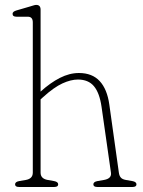

<svg xmlns="http://www.w3.org/2000/svg" viewBox="-20 -744 568 764"><path d="M141.5 -705.5V-379.5Q180 -414.5 218.2 -434Q256.5 -453.5 294 -453.5Q347 -453.5 376.8 -421.2Q406.5 -389 415 -328L453 -57Q454.5 -45 460.5 -37.8Q466.5 -30.5 480.5 -28L506.5 -23.5Q523 -20.5 523 -10.5Q523 0 507.5 0H367Q351.5 0 351.5 -10.5Q351.5 -20.5 368 -23.5L394 -28Q425 -33.5 421.5 -57L384 -319.5Q376 -374.5 353.8 -401Q331.5 -427.5 290 -427.5Q262 -427.5 228.2 -412Q194.5 -396.5 152 -358L141.5 -348.5V-57Q141.5 -33 169.5 -28L195 -23.5Q211.5 -20.5 211.5 -10.5Q211.5 0 196 0H55.5Q40 0 40 -10.5Q40 -20.5 56.5 -23.5L83 -28Q110.5 -33 110.5 -57V-655Q110.5 -677.5 90.5 -677.5H45.5Q30 -677.5 30 -689Q30 -698 45.5 -702.5L97 -717.5Q105.5 -720 112.5 -722.2Q119.5 -724.5 124 -724.5Q141.5 -724.5 141.5 -705.5Z"/></svg>

Font: Fraunces 72pt SuperSoft Thin
Style: Regular
Weight: 100
Version: Version 1.000;[b76b70a41]